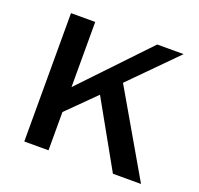

<svg xmlns="http://www.w3.org/2000/svg" viewBox="-99 -638 771 745"><g transform="rotate(20 286.5 -265.0)"><path d="M555 0 355 -345 538 -530H429L173 -261V-530H73V0H173V-158L287 -271L439 0Z"/></g></svg>

Font: Bisquit Text
Style: Regular
Weight: 400
Version: Version 1.004;Glyphs 3.2.3 (3260)